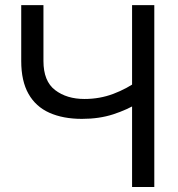

<svg xmlns="http://www.w3.org/2000/svg" viewBox="-20 -748 713 768"><path d="M307.6 -272.5Q232.4 -272.5 177.7 -296.9Q123 -321.3 94 -372.6Q64.9 -423.8 64.9 -503.9V-727.5H153.8V-503.9Q153.8 -423.3 200.4 -387.7Q247.1 -352.1 317.9 -352.1Q378.9 -352.1 433.3 -372.6Q487.8 -393.1 535.6 -427.7V-337.4Q489.3 -309.1 433.1 -290.8Q377 -272.5 307.6 -272.5ZM508.3 0V-727.5H597.2V0Z"/></svg>

Font: Inter 28pt
Style: Regular
Weight: 400
Designer: Rasmus Andersson
Foundry: rsms
Version: Version 4.001;git-66647c0bb